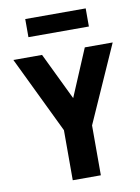

<svg xmlns="http://www.w3.org/2000/svg" viewBox="-90 -868 679 929"><g transform="rotate(-10 250.0 -404.0)"><path d="M191 0V-246L9 -623H150L262 -391L360 -623H497L329 -245V0ZM100 -719V-808H397V-719Z"/></g></svg>

Font: Inconsolata Black
Style: Regular
Weight: 900
Monospace: yes
Designer: Raph Levien, Cyreal, Brenton Simpson
Foundry: Raph Levien, Cyreal, Google
Version: Version 3.001; ttfautohint (v1.8.2.53-6de2)